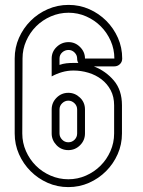

<svg xmlns="http://www.w3.org/2000/svg" viewBox="-20 -752 583 784"><path d="M260 -732Q305 -732 344.5 -714.5Q384 -697 414 -667Q444 -637 461.5 -597.5Q479 -558 479 -513Q479 -499 469.5 -490Q460 -481 447 -481H363Q412 -462 445 -423Q478 -384 478 -322V-207Q478 -162 460.5 -122.5Q443 -83 413 -53Q383 -23 343.5 -5.5Q304 12 259 12Q214 12 174.5 -5.5Q135 -23 105 -53Q75 -83 57.5 -122.5Q40 -162 40 -207V-513Q40 -558 57.5 -597.5Q75 -637 105 -667Q135 -697 175 -714.5Q215 -732 260 -732ZM260 -700Q222 -700 187.5 -685Q153 -670 127.5 -644.5Q102 -619 87 -585Q72 -551 72 -513L71 -207Q71 -169 86 -135Q101 -101 126.5 -75.5Q152 -50 186.5 -35Q221 -20 259 -20Q297 -20 331 -35Q365 -50 390.5 -75.5Q416 -101 431 -135Q446 -169 446 -207V-322Q446 -357 432 -383.5Q418 -410 394.5 -428Q371 -446 341 -455Q311 -464 280 -464Q256 -464 233.5 -457.5Q211 -451 191 -440V-513Q191 -541 211.5 -560.5Q232 -580 260 -580Q287 -580 307 -560Q327 -540 327 -513H447Q447 -551 432 -585Q417 -619 391.5 -644.5Q366 -670 332 -685Q298 -700 260 -700ZM259 -373Q286 -373 306.5 -353.5Q327 -334 327 -305V-207Q327 -179 307 -159Q287 -139 259 -139Q230 -139 210.5 -159.5Q191 -180 191 -207V-305Q191 -333 211 -353Q231 -373 259 -373ZM259 -341Q245 -341 234 -330.5Q223 -320 223 -305V-207Q223 -193 233.5 -182Q244 -171 259 -171Q274 -171 284.5 -181.5Q295 -192 295 -207V-305Q295 -320 284 -330.5Q273 -341 259 -341ZM300 -495Q295 -502 295 -513Q295 -527 284.5 -537.5Q274 -548 260 -548Q245 -548 234 -538Q223 -528 223 -513V-487Q237 -492 251 -493.5Q265 -495 280 -495Z"/></svg>

Font: Lichte PostBus
Style: Regular
Weight: 400
Designer: Peter Wiegel
Version: Version 1.001